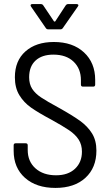

<svg xmlns="http://www.w3.org/2000/svg" viewBox="-20 -914 540 942"><path d="M47 -174V-201Q47 -211 57 -211H106Q116 -211 116 -201V-178Q116 -122 154 -88Q192 -54 255 -54Q314 -54 348 -86Q382 -118 382 -170Q382 -204 366 -229Q350 -254 319 -275Q288 -296 230 -328Q168 -361 132.5 -386Q97 -411 75 -447Q53 -483 53 -535Q53 -616 105 -662Q157 -708 244 -708Q337 -708 392 -657Q447 -606 447 -522V-499Q447 -489 437 -489H387Q377 -489 377 -499V-521Q377 -577 341 -611.5Q305 -646 242 -646Q186 -646 154.5 -617Q123 -588 123 -535Q123 -501 138 -478Q153 -455 181.5 -436Q210 -417 269 -385Q337 -347 373.5 -320.5Q410 -294 431.5 -259.5Q453 -225 453 -175Q453 -91 399 -41.5Q345 8 252 8Q158 8 102.5 -41.5Q47 -91 47 -174ZM130 -887Q130 -894 139 -894H180Q188 -894 192 -888L245 -809Q246 -808 248 -808Q250 -808 251 -809L302 -887Q307 -894 314 -894H356Q362 -894 364 -890.5Q366 -887 362 -882L288 -776Q284 -770 276 -770H217Q209 -770 205 -776L132 -882Z"/></svg>

Font: Barlow Semi Condensed
Style: Regular
Weight: 400
Width: 4
Designer: Jeremy Tribby
Foundry: Tribby Type
Version: Version 1.408;December 10, 2018;FontCreator 11.5.0.2430 64-b